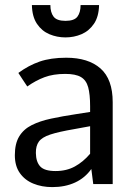

<svg xmlns="http://www.w3.org/2000/svg" viewBox="-20 -744 530 776"><path d="M191.4 12.2Q148.9 12.2 114.5 -2Q80.1 -16.1 60.1 -44.7Q40 -73.2 40 -116.7Q40 -163.6 57.6 -192.6Q75.2 -221.7 108.2 -238.3Q141.1 -254.9 186.8 -264.6Q232.4 -274.4 287.6 -282.7L344.2 -291.5V-314.5Q344.2 -362.8 336.4 -391.4Q328.6 -419.9 307.1 -432.6Q285.6 -445.3 243.7 -445.3Q195.3 -445.3 159.7 -431.9Q124 -418.5 90.3 -394.5Q90.3 -394.5 84.7 -402.8Q79.1 -411.1 72 -421.9Q64.9 -432.6 59.6 -440.9Q54.2 -449.2 54.2 -449.2Q95.2 -479.5 140.1 -495.1Q185.1 -510.7 247.6 -510.7Q336.9 -510.7 386.2 -467.3Q435.5 -423.8 435.5 -331.1V0H356.9L349.1 -61Q323.7 -24.9 283.4 -6.3Q243.2 12.2 191.4 12.2ZM204.6 -52.7Q249 -52.7 282.7 -71.3Q316.4 -89.8 344.2 -122.6V-233.9L280.3 -222.2Q216.8 -211.4 183.1 -200.2Q149.4 -189 137 -171.6Q124.5 -154.3 125 -125.5Q125.5 -89.8 142.6 -71.3Q159.7 -52.7 204.6 -52.7ZM244.6 -592.8Q210.4 -592.8 179.7 -605.7Q148.9 -618.7 129.4 -647.7Q109.9 -676.8 108.9 -723.6H183.6Q183.6 -693.8 196.5 -676.8Q209.5 -659.7 244.6 -659.7Q280.3 -659.7 293 -676.8Q305.7 -693.8 305.7 -723.6H380.4Q379.4 -676.8 359.6 -647.7Q339.8 -618.7 309.3 -605.7Q278.8 -592.8 244.6 -592.8Z"/></svg>

Font: Pontano Sans Medium
Style: Regular
Weight: 500
Designer: Vernon Adams
Foundry: Vernon Adams
Version: Version 2.001